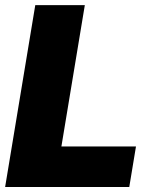

<svg xmlns="http://www.w3.org/2000/svg" viewBox="-20 -748 607 768"><path d="M0.5 0 121.1 -727.5H319.3L225.6 -162.1H523.9L497.1 0Z"/></svg>

Font: Inter 18pt Black
Style: Italic
Weight: 900
Italic angle: -9.3988°
Designer: Rasmus Andersson
Foundry: rsms
Version: Version 4.001;git-66647c0bb